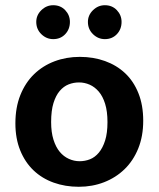

<svg xmlns="http://www.w3.org/2000/svg" viewBox="-20 -705 608 736"><path d="M529 -242Q529 -183 510 -136Q491 -89 457.5 -56.5Q424 -24 379 -6.5Q334 11 282 11Q230 11 185.5 -5Q141 -21 108.5 -52Q76 -83 57.5 -128.5Q39 -174 39 -232Q39 -293 58 -340.5Q77 -388 110.5 -420.5Q144 -453 189 -470Q234 -487 286 -487Q338 -487 382.5 -471Q427 -455 459.5 -424.5Q492 -394 510.5 -348Q529 -302 529 -242ZM392 -237Q392 -278 383 -307Q374 -336 358.5 -354Q343 -372 323.5 -380.5Q304 -389 283 -389Q262 -389 243 -381.5Q224 -374 209 -356.5Q194 -339 185 -310Q176 -281 176 -237Q176 -198 185 -169.5Q194 -141 209 -123Q224 -105 244 -96Q264 -87 285 -87Q306 -87 325 -94.5Q344 -102 359 -120Q374 -138 383 -166.5Q392 -195 392 -237ZM119 -621Q119 -647 138.5 -666Q158 -685 184 -685Q212 -685 230 -666Q248 -647 248 -621Q248 -593 230 -574Q212 -555 184 -555Q158 -555 138.5 -574Q119 -593 119 -621ZM317 -621Q317 -647 336.5 -666Q356 -685 382 -685Q410 -685 428 -666Q446 -647 446 -621Q446 -593 428 -574Q410 -555 382 -555Q356 -555 336.5 -574Q317 -593 317 -621Z"/></svg>

Font: Mukta
Style: Bold
Weight: 700
Designer: Girish Dalvi and Yashodeep Gholap
Foundry: Ek Type
Version: Version 2.538;PS 1.002;hotconv 16.6.51;makeotf.lib2.5.65220;